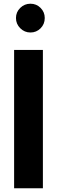

<svg xmlns="http://www.w3.org/2000/svg" viewBox="-20 -1014 307 1034"><path d="M56 -745H211V0H56ZM66 -917Q66 -949 89 -971.5Q112 -994 144 -994Q176 -994 198.5 -971.5Q221 -949 221 -917Q221 -884 198.5 -861.5Q176 -839 144 -839Q112 -839 89 -862Q66 -885 66 -917Z"/></svg>

Font: BLUETTI 2.0
Style: Bold
Weight: 700
Designer: Stijn de Vries
Foundry: tokotype
Version: Version 2.005;October 31, 2023;FontCreator 14.0.0.2814 64-bi